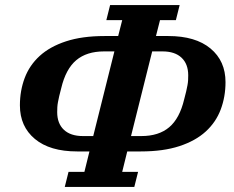

<svg xmlns="http://www.w3.org/2000/svg" viewBox="-20 -730 928 762"><path d="M252 -48H315L335 -129H286Q178 -129 118.5 -178.5Q59 -228 59 -312Q59 -370 78 -420.5Q97 -471 137.5 -508Q178 -545 242 -566Q306 -587 395 -587H449L465 -650H402L417 -710H693L678 -650H615L599 -587H648Q756 -587 815.5 -537.5Q875 -488 875 -404Q875 -346 856 -295.5Q837 -245 796.5 -208Q756 -171 692 -150Q628 -129 539 -129H485L465 -48H528L513 12H237ZM434 -526H393Q324 -526 282.5 -491Q241 -456 223 -380Q218 -362 215 -348.5Q212 -335 210 -324.5Q208 -314 207.5 -304.5Q207 -295 207 -285Q207 -240 233.5 -215Q260 -190 309 -190H350ZM541 -190Q610 -190 651.5 -225Q693 -260 711 -336Q716 -354 719 -367.5Q722 -381 724 -391.5Q726 -402 726.5 -411.5Q727 -421 727 -431Q727 -476 700.5 -501Q674 -526 625 -526H584L500 -190Z"/></svg>

Font: IBM Plex Serif
Style: Bold Italic
Weight: 700
Italic angle: -14°
Designer: Mike Abbink, Paul van der Laan, Pieter van Rosmalen
Foundry: Bold Monday
Version: Version 3.001